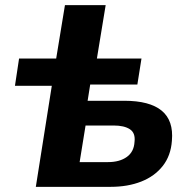

<svg xmlns="http://www.w3.org/2000/svg" viewBox="-20 -725 740 745"><path d="M119 0 181 -392H38L54 -498H198L232 -705H390L356 -498H529L513 -397H330L320 -334H462Q561 -334 607.5 -295.5Q654 -257 647 -179Q643 -121 611.5 -81Q580 -41 528 -20.5Q476 0 409 0ZM289 -96H399Q444 -96 472 -116Q500 -136 502 -175Q506 -209 484 -223.5Q462 -238 421 -238H312Z"/></svg>

Font: Nunito Sans 9pt ExtraBold
Style: Italic
Weight: 800
Italic angle: -9°
Version: Version 3.101;gftools[0.9.27]